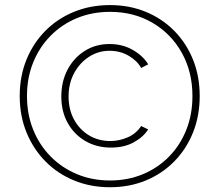

<svg xmlns="http://www.w3.org/2000/svg" viewBox="-20 -748 886 775"><path d="M427.7 -152.3Q370.1 -152.3 325 -178.5Q279.8 -204.6 253.7 -251Q227.5 -297.4 227.5 -358.4Q227.5 -419.4 252.9 -467.3Q278.3 -515.1 322.3 -542.7Q366.2 -570.3 421.9 -570.3Q475.6 -570.3 517.1 -545.9Q558.6 -521.5 578.1 -488.3L549.8 -473.6Q533.7 -502.9 499.5 -522.9Q465.3 -543 421.9 -543Q377 -543 339.4 -518.8Q301.8 -494.6 279.3 -452.9Q256.8 -411.1 256.8 -358.4Q256.8 -306.2 278.8 -265.6Q300.8 -225.1 338.9 -201.9Q377 -178.7 425.8 -178.7Q460.4 -178.7 494.9 -193.4Q529.3 -208 549.8 -239.3L578.1 -225.6Q558.6 -194.8 520 -173.6Q481.4 -152.3 427.7 -152.3ZM423.8 7.8Q345.7 7.8 279.1 -19.5Q212.4 -46.9 163.3 -96.7Q114.3 -146.5 86.9 -213.6Q59.6 -280.8 59.6 -360.4Q59.6 -439.9 86.7 -506.8Q113.8 -573.7 162.8 -623.3Q211.9 -672.9 278.6 -700.2Q345.2 -727.5 423.8 -727.5Q502.4 -727.5 568.6 -700.2Q634.8 -672.9 683.6 -623.3Q732.4 -573.7 759.3 -506.8Q786.1 -439.9 786.1 -360.4Q786.1 -280.8 759.3 -213.6Q732.4 -146.5 683.6 -96.7Q634.8 -46.9 568.6 -19.5Q502.4 7.8 423.8 7.8ZM423.8 -19.5Q496.1 -19.5 556.9 -44.9Q617.7 -70.3 662.6 -116.2Q707.5 -162.1 732.2 -224.4Q756.8 -286.6 756.8 -360.4Q756.8 -458.5 713.6 -535.4Q670.4 -612.3 595.2 -656.2Q520 -700.2 423.8 -700.2Q352.1 -700.2 291 -675Q230 -649.9 184.6 -604Q139.2 -558.1 114 -496.1Q88.9 -434.1 88.9 -360.4Q88.9 -286.6 114 -224.4Q139.2 -162.1 184.6 -116.2Q230 -70.3 291 -44.9Q352.1 -19.5 423.8 -19.5Z"/></svg>

Font: Reddit Sans ExtraLight
Style: Regular
Weight: 250
Designer: Stephen Hutchings
Foundry: Reddit
Version: Version 1.014